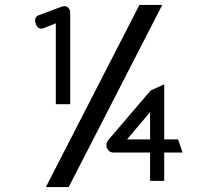

<svg xmlns="http://www.w3.org/2000/svg" viewBox="-20 -677 877 774"><path d="M716 -62 698 -115H642V-337L587 -312L417 -113C404 -97 408 -78 420 -68C425 -64 431 -62 438 -62H585V52H642V-62ZM585 -225V-115H492ZM205 -257H263V-626C263 -642 250 -657 231 -651L137 -616C123 -611 118 -598 124 -581C128 -570 137 -557 155 -563L205 -583ZM257 77 634 -657H542L165 77Z"/></svg>

Font: Charger Monospace
Style: Regular
Weight: 400
Designer: Jasper
Foundry: Cannot Into Space Fonts
Version: Version 0.980